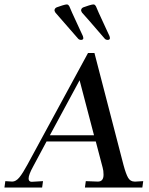

<svg xmlns="http://www.w3.org/2000/svg" viewBox="-71 -846 671 866"><path d="M-16 -27Q1 -27 16.5 -46Q32 -65 53 -104L326 -607H355L486 -102Q497 -61 507 -44Q517 -27 536 -27H541L575 -29L571 0H312L316 -29L369 -27Q396 -26 396 -58Q396 -77 392 -90L361 -208H139L79 -96Q58 -58 58 -41Q58 -26 72 -26L123 -29L119 0H-51L-47 -29ZM288 -484 154 -236H353ZM281 -672 179 -789Q174 -797 175 -801Q176 -809 185 -813Q195 -817 210 -821.5Q225 -826 230 -826Q234 -826 236.5 -824Q239 -822 242 -817Q243 -812 290 -711L303 -683Q305 -677 305 -674Q304 -666 295 -666Q286 -666 281 -672ZM401 -672Q309 -779 299 -789Q294 -797 295 -801Q296 -809 305 -813Q315 -817 330 -821.5Q345 -826 350 -826Q354 -826 356.5 -824Q359 -822 362 -817Q363 -812 410 -711L423 -683Q425 -677 425 -674Q424 -666 415 -666Q406 -666 401 -672Z"/></svg>

Font: Unna
Style: Italic
Weight: 400
Italic angle: -8.05°
Designer: Jorge de Buen Unna
Foundry: Omnibus-Type
Version: Version 2.008